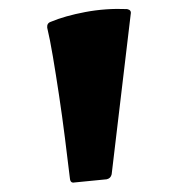

<svg xmlns="http://www.w3.org/2000/svg" viewBox="-20 -806 395 423"><path d="M144 -404Q135 -402 134 -413Q129 -455 123 -502.5Q117 -550 110 -596.5Q103 -643 96.5 -681.5Q90 -720 84 -745Q83 -755 92 -758Q123 -771 168 -779.5Q213 -788 260 -786Q270 -784 268 -775L226 -422Q224 -413 215 -411Z"/></svg>

Font: Hahmlet ExtraBold
Style: Regular
Weight: 800
Designer: Minjoo Ham & Mark Frömberg
Foundry: hypertype
Version: Version 1.002